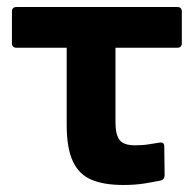

<svg xmlns="http://www.w3.org/2000/svg" viewBox="-20 -515 558 547"><path d="M331 12Q276 12 240.5 -3Q205 -18 187.5 -55.5Q170 -93 170 -159V-379H27Q14 -379 14 -392V-482Q14 -495 27 -495H485Q498 -495 498 -482V-392Q498 -379 485 -379H309V-166Q309 -132 320.5 -116.5Q332 -101 365 -101Q387 -101 405 -104Q423 -107 436 -109Q448 -110 448 -98L449 -16Q449 -4 439 -1Q420 3 393 7.5Q366 12 331 12Z"/></svg>

Font: Sofia Sans ExtraBold
Style: Regular
Weight: 800
Designer: Botio Nikoltchev, Ani Petrova
Foundry: lettersoup
Version: Version 4.101; ttfautohint (v1.8.4.7-5d5b)